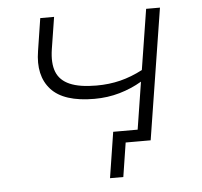

<svg xmlns="http://www.w3.org/2000/svg" viewBox="-47 -541 758 719"><g transform="rotate(-5 331.5 -182.0)"><path d="M388 128H338L365 -44H476L470 0H408ZM450 0 485 -222Q446 -199 401 -186Q356 -173 306 -173Q191 -173 143.5 -225.5Q96 -278 111 -370L130 -492H182L163 -372Q155 -320 168 -287Q181 -254 218 -238Q255 -222 318 -222Q366 -222 408 -232.5Q450 -243 492 -265L528 -492H580L502 0Z"/></g></svg>

Font: Nunito Sans 7pt SemiExpanded ExtraLight
Style: Italic
Weight: 250
Width: 6
Italic angle: -9°
Designer: Vernon Adams
Foundry: Vernon Adams
Version: Version 3.101;gftools[0.9.27]